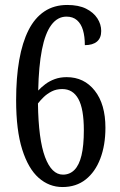

<svg xmlns="http://www.w3.org/2000/svg" viewBox="-20 -744 482 774"><path d="M232 10Q178 10 136 -27Q94 -64 69.5 -141.5Q45 -219 45 -340Q45 -431 57.5 -502Q70 -573 95 -622.5Q120 -672 159 -698Q198 -724 251 -724Q297 -724 327 -709Q357 -694 372.5 -670Q388 -646 388 -619Q388 -591 371 -576.5Q354 -562 322 -562Q322 -597 314.5 -622.5Q307 -648 290.5 -662.5Q274 -677 248 -677Q212 -677 187 -643.5Q162 -610 149 -543.5Q136 -477 134 -379Q146 -392 162.5 -404.5Q179 -417 200.5 -425Q222 -433 249 -433Q319 -433 362 -378.5Q405 -324 405 -229Q405 -159 384.5 -105Q364 -51 325.5 -20.5Q287 10 232 10ZM234 -40Q261 -40 280 -59Q299 -78 308.5 -117.5Q318 -157 318 -219Q318 -305 296 -345Q274 -385 231 -385Q207 -385 188.5 -375.5Q170 -366 156.5 -353Q143 -340 133 -327Q135 -182 161.5 -111Q188 -40 234 -40Z"/></svg>

Font: Noto Serif ExtraCondensed
Style: Regular
Weight: 400
Width: 2
Designer: Monotype Design Team
Foundry: Monotype Imaging Inc.
Version: Version 2.013